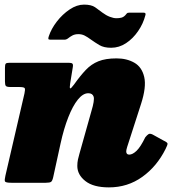

<svg xmlns="http://www.w3.org/2000/svg" viewBox="-20 -792 763 832"><path d="M21.5 -520H277Q290 -520 293.8 -516.2Q297.5 -512.5 295.5 -501L284 -430Q281 -411 284 -409Q287 -407 301 -426Q328 -464 351.8 -489Q375.5 -514 406.5 -526.5Q437.5 -539 485 -539Q529.5 -539 562.2 -520.2Q595 -501.5 605 -458.2Q615 -415 591 -341L531 -155Q527 -142 527 -136Q527 -122 540 -122Q554.5 -122 571.8 -138.5Q589 -155 609.5 -197Q617.5 -207 623.8 -210.8Q630 -214.5 641.5 -209L688.5 -183Q706 -175 706 -169.2Q706 -163.5 697.5 -146.5Q660 -71 596.5 -25.5Q533 20 452 20Q384.5 20 349.8 -7.5Q315 -35 315 -73Q315 -87.5 317.8 -100.8Q320.5 -114 324 -125L376 -310Q390.5 -358 385.8 -373Q381 -388 362.5 -388Q339.5 -388 317.2 -360.2Q295 -332.5 275.8 -283.5Q256.5 -234.5 242.5 -170.5L210.5 -24Q207 -8.5 201.5 -4.2Q196 0 178.5 0H29.5Q4 0 1.5 -6Q-1 -12 3.5 -31L86 -387Q90 -405 87 -410Q84 -415 60.5 -415H25Q9.5 -415 5.5 -419.5Q1.5 -424 1.5 -439V-498Q1.5 -512 4.8 -516Q8 -520 21.5 -520ZM461.5 -585Q430 -585 410.8 -596.5Q391.5 -608 375.5 -619.5Q358.5 -632 346.5 -638Q334.5 -644 319.5 -644Q304 -644 293.2 -638Q282.5 -632 276.5 -627Q268 -620 259.5 -620H198.5Q190 -620 189.5 -623.8Q189 -627.5 191.5 -635Q202 -667 226.2 -698.5Q250.5 -730 281.8 -751Q313 -772 344 -772Q375.5 -772 391.8 -760.8Q408 -749.5 423.5 -737.5Q439.5 -725.5 455.8 -719.2Q472 -713 484.5 -713Q497 -713 506.2 -715.5Q515.5 -718 523 -726Q527.5 -731 529.8 -734Q532 -737 539 -737H603Q613.5 -737 610 -726Q600.5 -689 578.2 -656.8Q556 -624.5 526 -604.8Q496 -585 461.5 -585Z"/></svg>

Font: Besley* Fatface
Style: Italic
Weight: 900
Italic angle: -13°
Designer: Owen Earl
Foundry: indestructible type*
Version: Version 3.000; ttfautohint (v1.8.3)